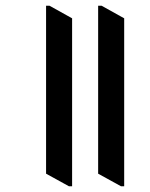

<svg xmlns="http://www.w3.org/2000/svg" viewBox="-20 -644 523 671"><path d="M221 7 141 -37V-624H153L232 -580V7ZM403 7 323 -37V-624H335L414 -580V7Z"/></svg>

Font: Noto Serif Devanagari ExtraCondensed SemiBold
Style: Regular
Weight: 600
Width: 2
Designer: Universal Thirst, Indian Type Foundry and the Monotype Design Team
Foundry: Monotype Imaging Inc.
Version: Version 2.004; ttfautohint (v1.8.4.7-5d5b)